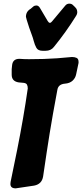

<svg xmlns="http://www.w3.org/2000/svg" viewBox="-20 -1036 450 1051"><path d="M229 -758H213Q188 -758 179 -774.5Q170 -791 165 -810.5Q160 -830 153 -848Q146 -866 140 -884Q122 -939 122 -944Q122 -973 148 -988Q155 -994 162 -1000Q169 -1006 179 -1006Q191 -1006 199 -992L241 -921Q247 -911 253 -911Q259 -911 265 -919L337 -1005Q346 -1016 359 -1016Q371 -1016 378 -1009.5Q385 -1003 391 -997Q400 -988 401.5 -980.5Q403 -973 403 -970V-969Q403 -959 397 -950Q341 -860 275 -779Q259 -758 229 -758ZM66 -5Q37 -5 37 -29L38 -40Q47 -80 74 -216Q109 -391 132 -552Q132 -565 127.5 -573Q123 -581 109 -582.5Q95 -584 82 -585Q44 -591 44 -627V-657Q44 -664 45 -667Q46 -670 46 -677Q49 -714 86 -714Q112 -712 138 -712Q225 -712 293 -717L374 -724Q389 -724 399.5 -719Q410 -714 410 -697Q410 -693 410 -691.5Q410 -690 397 -630Q393 -609 377.5 -594.5Q362 -580 335 -578Q299 -575 294 -544Q267 -400 252 -307Q237 -214 216 -70Q209 -28 167 -20Z"/></svg>

Font: Bangerz
Style: Bold
Weight: 700
Designer: vernon adams
Foundry: Vernon Adams
Version: Version 2.10;February 7, 2025;FontCreator 13.0.0.2683 64-bit